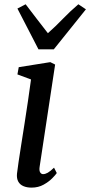

<svg xmlns="http://www.w3.org/2000/svg" viewBox="-20 -846 412 876"><path d="M124 10Q102.5 10 86.8 3.2Q71 -3.5 63.2 -17.8Q55.5 -32 57.5 -53.5Q59.5 -73 64.8 -107.5Q70 -142 77 -187Q84 -232 92 -282.2Q100 -332.5 107.5 -384.2Q115 -436 121.5 -483.5L59.5 -506.5L65.5 -539.5L209.5 -562.5L231.5 -551.5L161 -86.5Q158 -68.5 163 -60Q168 -51.5 176.5 -51.5Q186.5 -51.5 198 -58Q209.5 -64.5 226.5 -81L239 -56.5Q234 -48.5 218.5 -32.8Q203 -17 179 -3.5Q155 10 124 10ZM155.5 -621 59.5 -807 97 -826.5Q121.5 -794 147 -761Q172.5 -728 198.5 -694.5Q235.5 -727.5 267.2 -760.5Q299 -793.5 337.5 -826.5L372 -803.5L225.5 -621Z"/></svg>

Font: Merriweather 28pt
Style: Italic
Weight: 400
Italic angle: -7.8°
Version: Version 2.101